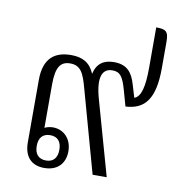

<svg xmlns="http://www.w3.org/2000/svg" viewBox="-74 -701 734 777"><g transform="rotate(10 293.0 -312.5)"><path d="M158 7C212 7 243 -26 243 -76C243 -129 208 -161 165 -161C153 -161 140 -158 131 -153V-332C131 -404 150 -428 189 -428C233 -428 246 -397 262 -338L356 0H414L328 -305C302 -396 322 -430 362 -430C394 -430 406 -412 421 -359L439 -295C518 -299 557 -347 557 -473V-583C557 -626 544 -632 506 -632V-466C506 -388 495 -345 468 -336L452 -389C439 -433 418 -464 363 -464C321 -464 293 -446 283 -402C265 -445 234 -462 187 -462C120 -462 75 -430 75 -340V-84C75 -25 105 7 158 7ZM160 -24C128 -24 113 -44 113 -76C113 -108 128 -128 160 -128C191 -128 206 -108 206 -76C206 -44 191 -24 160 -24Z"/></g></svg>

Font: Noto Serif Thai SemiCondensed Light
Style: Regular
Weight: 300
Width: 4
Designer: Monotype Design Team
Foundry: Monotype Imaging Inc.
Version: Version 2.002